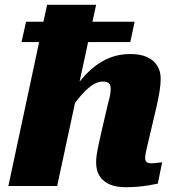

<svg xmlns="http://www.w3.org/2000/svg" viewBox="-20 -778 736 803"><path d="M89 -687 70 -602H525L543 -687ZM610 -227 637 -342Q644 -374 648 -400.5Q652 -427 652 -449Q652 -496 619.5 -524Q587 -552 525 -552Q481 -552 444.5 -538.5Q408 -525 376.5 -500.5Q345 -476 316.5 -441Q288 -406 259 -363L261 -301Q288 -342 313.5 -372.5Q339 -403 363 -420Q387 -437 410 -437Q428 -437 435.5 -429.5Q443 -422 443 -408Q443 -396 440.5 -381Q438 -366 432 -346L407 -239Q398 -200 392.5 -174Q387 -148 384.5 -131Q382 -114 382 -99Q382 -64 397 -41Q412 -18 439.5 -6.5Q467 5 504 5Q530 5 554 3Q578 1 600 -2.5Q622 -6 640 -10L658 -99Q653 -99 646 -98Q639 -97 630.5 -96Q622 -95 613 -95Q600 -95 593.5 -100Q587 -105 587 -118Q587 -125 589.5 -138.5Q592 -152 597.5 -174Q603 -196 610 -227ZM177 -758 15 0H219L382 -758Z"/></svg>

Font: Roboto Serif 20pt ExtraBold
Style: Italic
Weight: 800
Italic angle: -10°
Version: Version 1.007